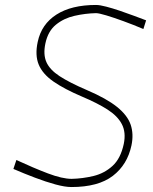

<svg xmlns="http://www.w3.org/2000/svg" viewBox="-20 -745 615 774"><path d="M268 9Q242 9 203.5 -1.5Q165 -12 120.8 -28.8Q76.5 -45.5 34 -64L46 -100Q115 -68 173 -46Q231 -24 269 -24Q313 -25 356.8 -35.5Q400.5 -46 433.5 -76Q466.5 -106 479 -165Q488.5 -211.5 471.2 -244.5Q454 -277.5 413.2 -303.5Q372.5 -329.5 312 -355Q239 -386 195.2 -416.5Q151.5 -447 136 -484.8Q120.5 -522.5 132 -576Q147 -647.5 207.5 -686.2Q268 -725 367 -725Q382.5 -725 408.2 -718.2Q434 -711.5 463.5 -701.5Q493 -691.5 521 -681Q549 -670.5 569 -663L558 -628Q518 -645 478.2 -659.5Q438.5 -674 408.5 -683Q378.5 -692 367 -692Q323.5 -691 280.5 -681.2Q237.5 -671.5 205.5 -645.5Q173.5 -619.5 163 -570Q153.5 -525.5 167 -494.8Q180.5 -464 220.2 -438Q260 -412 330 -382Q409.5 -348 451.8 -314Q494 -280 506.8 -242.2Q519.5 -204.5 510 -159Q493.5 -81 434.8 -36Q376 9 268 9Z"/></svg>

Font: Commissioner Loud Thin
Style: Italic
Weight: 100
Italic angle: -12°
Designer: Kostas Bartsokas
Foundry: Kostas Bartsokas
Version: Version 1.000; ttfautohint (v1.8.3)